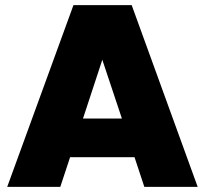

<svg xmlns="http://www.w3.org/2000/svg" viewBox="-20 -725 795 745"><path d="M502 -115H252L214 0H8L265 -705H491L747 0H540ZM377 -493 302 -265H453Z"/></svg>

Font: SVN-Poppins ExtraBold
Style: Regular
Weight: 800
Designer: Ninad Kale (Devanagari), Jonny Pinhorn (Latin)
Foundry: Indian Type Foundry
Version: Version 3.002 2017; ttfautohint (v1.8.3)